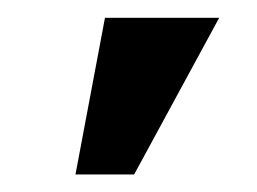

<svg xmlns="http://www.w3.org/2000/svg" viewBox="-20 -811 289 216"><path d="M64.9 -614.7 98.1 -791H226.6L130.9 -614.7Z"/></svg>

Font: Roboto Slab SemiBold
Style: Regular
Weight: 600
Designer: Google
Version: Version 2.001; ttfautohint (v1.8.3)